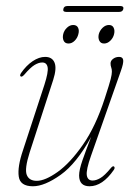

<svg xmlns="http://www.w3.org/2000/svg" viewBox="-20 -626 456 653"><path d="M368 -59.5Q372 -55.5 367 -48Q328.5 7.5 284.5 7.5Q249.5 7.5 249 -29Q249 -48 260.5 -81Q272 -114 290 -160.5Q240.5 -70 186 -31.2Q131.5 7.5 92 7.5Q48.5 7.5 43.8 -25.5Q39 -58.5 58 -114.5L131 -337.5Q145 -381 142 -397.2Q139 -413.5 123.5 -413.5Q111.5 -413.5 97.2 -404.8Q83 -396 63 -372.5Q54.5 -363 50.5 -366Q46 -368.5 51.5 -377.5Q69.5 -403.5 91.2 -418Q113 -432.5 133.5 -432.5Q157.5 -432.5 165.5 -413Q173.5 -393.5 161 -354.5L81 -108Q63 -51.5 71 -31.2Q79 -11 105 -11Q133.5 -11 176 -41.2Q218.5 -71.5 262 -133.8Q305.5 -196 336.5 -292Q352.5 -341 356.5 -357.2Q360.5 -373.5 360.5 -382Q360.5 -391 358.2 -396.8Q356 -402.5 356 -410.5Q356 -419.5 364.8 -426Q373.5 -432.5 385 -432.5Q397.5 -432.5 399 -421.8Q400.5 -411 391 -384.5L289.5 -96Q272.5 -48 275.2 -30Q278 -12 295 -12Q307 -12 321.5 -20.5Q336 -29 357 -54.5Q364 -63 368 -59.5ZM213 -478Q201 -478 196.5 -487.5Q192 -497 195 -510Q198 -522.5 207.8 -531.8Q217.5 -541 229 -541Q241 -541 245.5 -531.8Q250 -522.5 246.5 -510Q243.5 -497 234 -487.5Q224.5 -478 213 -478ZM334 -478Q322.5 -478 317.8 -487.5Q313 -497 316 -510Q319.5 -522.5 329.2 -531.8Q339 -541 350.5 -541Q362 -541 366.5 -531.8Q371 -522.5 368 -510Q365 -497 355.2 -487.5Q345.5 -478 334 -478ZM195.5 -595.5Q197.5 -605.5 209 -605.5H389.5Q401.5 -605.5 399.5 -595.5Q397 -585.5 385.5 -585.5H205Q193 -585.5 195.5 -595.5Z"/></svg>

Font: Fraunces 144pt Soft Thin
Style: Italic
Weight: 100
Italic angle: -16°
Version: Version 1.000;[0bf87f6ff]